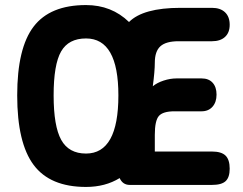

<svg xmlns="http://www.w3.org/2000/svg" viewBox="-20 -731 960 759"><path d="M320 8Q178 8 113 -79Q48 -166 48 -354Q48 -541 113 -626Q178 -711 320 -711Q421 -711 490 -644Q546 -700 693 -700H818Q851 -700 869.5 -682.5Q888 -665 888 -633Q888 -602 869.5 -585Q851 -568 818 -568H686Q636 -568 614 -548Q592 -528 592 -483Q592 -467 590 -443.5Q588 -420 584 -390Q601 -404 627 -412.5Q653 -421 678 -421H777Q805 -421 820.5 -404Q836 -387 836 -357Q836 -327 820 -309Q804 -291 777 -291H670Q624 -291 608 -272.5Q592 -254 592 -198V-132H818Q855 -132 871.5 -116Q888 -100 888 -64Q888 -30 872 -15Q856 0 818 0H493Q465 0 453 -27Q396 8 320 8ZM320 -124Q448 -124 448 -354Q448 -579 320 -579Q251 -579 221.5 -527.5Q192 -476 192 -354Q192 -232 222 -178Q252 -124 320 -124Z"/></svg>

Font: Madimi One
Style: Regular
Weight: 400
Designer: Taurai Valerie Mtake, Mirko Velimirovic
Foundry: TaVaTake
Version: Version 1.000; ttfautohint (v1.8.4.7-5d5b)